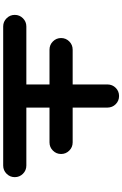

<svg xmlns="http://www.w3.org/2000/svg" viewBox="193 -941 748 1174"><g transform="rotate(-90 567.0 -354.0)"><path d="M992.2 -708.5Q1021.5 -708.5 1042.2 -687.7Q1063 -667 1063 -637.7Q1063 -608.4 1042.2 -587.6Q1021.5 -566.9 992.2 -566.9H637.7V-425.3H850.1Q879.9 -425.3 900.6 -404.5Q921.4 -383.8 921.4 -354.5Q921.4 -325.2 900.6 -304.4Q879.9 -283.7 850.1 -283.7H637.7V-70.8Q637.2 -40.5 616.7 -20.3Q596.2 0 566.9 0Q537.6 0 517.1 -20.3Q496.6 -40.5 496.1 -70.8V-283.7H283.2Q253.9 -283.7 233.2 -304.4Q212.4 -325.2 212.4 -354.5Q212.4 -383.8 233.2 -404.5Q253.9 -425.3 283.2 -425.3H496.1V-566.9H141.6Q112.3 -566.9 91.6 -587.6Q70.8 -608.4 70.8 -637.7Q70.8 -667 91.6 -687.7Q112.3 -708.5 141.6 -708.5Z"/></g></svg>

Font: Robtronika
Style: Regular
Weight: 400
Designer: GGBot
Version: 1.00